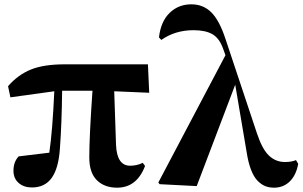

<svg xmlns="http://www.w3.org/2000/svg" viewBox="-20 -847 1393 884"><path d="M505.9 -426.8 514.2 -180.2Q518.1 -84 579.1 -84Q610.4 -84 637.2 -97.2L647.9 -83Q609.9 17.1 519 17.1Q460.9 17.1 426 -17.3Q391.1 -51.8 391.1 -122.1Q391.1 -218.8 405.8 -429.2H266.1Q264.2 -274.4 255.9 -164.1Q250 -73.2 218.5 -28.6Q187 16.1 127 16.1Q89.8 16.1 65.9 -4.6Q42 -25.4 42 -61Q42 -101.6 65.9 -127Q167.5 -139.6 207 -144Q221.7 -243.2 230 -426.8L27.8 -398.9L17.1 -450.2Q63 -502.9 122.3 -526.9Q181.6 -550.8 277.8 -550.8H661.1L667 -419.9Z M1342.8 -109.9 1353 -92.8Q1343.8 -41 1314.5 -12Q1285.2 17.1 1241.7 17.1Q1219.2 17.1 1200.9 9.8Q1182.6 2.4 1165.5 -15.1Q1148.4 -32.7 1135.7 -65.7Q1123 -98.6 1115.7 -146L1063 -457L885.7 9.8L714.8 1L709 -6.8L1018.1 -592.8L1007.8 -621.1Q990.7 -670.4 958.5 -689.2Q926.3 -708 871.1 -708Q786.1 -708 722.7 -663.1L711.9 -674.8Q720.2 -747.6 760.7 -787.4Q801.3 -827.1 860.8 -827.1Q916 -827.1 953.1 -790Q990.2 -752.9 1018.1 -668L1163.1 -232.9Q1187 -160.6 1218 -130.9Q1249 -101.1 1292 -101.1Q1322.8 -101.1 1342.8 -109.9Z"/></svg>

Font: Noto Serif JP Black
Style: Regular
Weight: 900
Designer: Ryoko NISHIZUKA  (kana & ideographs); Frank Grießhammer (Latin, Greek & Cyrillic); Wenlong ZHANG  (bopomofo); Sandoll Co
Foundry: Adobe Systems Incorporated
Version: Version 1.001;PS 1.001;hotconv 16.6.54;makeotf.lib2.5.65590